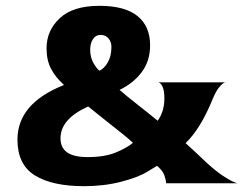

<svg xmlns="http://www.w3.org/2000/svg" viewBox="-20 -630 847 660"><path d="M551 0Q551 -9 545.5 -26Q540 -43 520 -60Q516 -58 485 -39Q454 -20 395.5 -5Q337 10 269 10Q160 10 100 -27Q40 -64 40 -150Q40 -274 198 -337L199 -339Q171 -364 155.5 -393.5Q140 -423 140 -464Q140 -525 185.5 -567.5Q231 -610 322 -610Q409 -610 452.5 -575Q496 -540 496 -474Q496 -421 467.5 -382.5Q439 -344 391 -321Q410 -304 457 -267Q483 -247 522 -215Q545 -247 545 -291Q545 -315 540.5 -327.5Q536 -340 530 -344Q524 -348 524 -347H755Q755 -348 748 -344Q741 -340 731 -327Q721 -314 710 -287Q669 -187 618 -138L654 -105L691 -70Q723 -41 746.5 -25.5Q770 -10 783.5 -4.5Q797 1 797 0ZM290 -459Q290 -433 301.5 -413Q313 -393 322 -387Q338 -394 350.5 -415.5Q363 -437 363 -469Q363 -486 353 -498Q343 -510 326 -510Q309 -510 299.5 -495.5Q290 -481 290 -459ZM437 -139Q415 -160 353 -208L283 -264Q188 -221 188 -155Q188 -122 211 -106Q234 -90 281 -90Q340 -90 378.5 -106Q417 -122 437 -139Z"/></svg>

Font: Red Rose Bold
Style: Regular
Weight: 700
Designer: jaikishan Patel
Version: Version 1.000